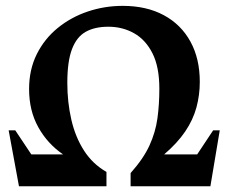

<svg xmlns="http://www.w3.org/2000/svg" viewBox="-20 -648 799 668"><path d="M46 0 10.1 -194.6H33.1L88.9 -110.9H199.3Q145.1 -148 113.2 -205.5Q81.2 -263 81.2 -338.1Q81.2 -405.7 107.9 -459.4Q134.6 -513 180.6 -550.5Q226.5 -588 285 -607.8Q343.5 -627.6 407.1 -627.6Q489.4 -627.6 549.6 -595.3Q609.7 -563 642.4 -503.6Q675.1 -444.2 675.1 -363.4Q675.1 -317.1 663.4 -274.1Q651.7 -231 624.4 -190.6Q597.1 -150.2 551.2 -110.9H666.1L721.6 -194.6H744.6L712 0H434.4V-45.9Q479 -95.9 500 -141.8Q521 -187.7 527.7 -236Q534.4 -284.2 534.4 -339.6Q534.4 -415.2 510.5 -462.5Q486.6 -509.8 446.4 -532.4Q406.2 -555 357 -555Q310.1 -555 278.5 -537.5Q246.9 -520 230.6 -477.4Q214.2 -434.9 214.2 -359.6Q214.2 -292.4 228.2 -231.7Q242.1 -171.1 272.3 -124.1Q302.5 -77.1 350.4 -49.9V0Z"/></svg>

Font: Ancizar Serif Light
Style: Regular
Weight: 300
Designer: Cesar Puertas, Viviana Monsalve, Julian Moncada, Julian Prieto, Jose Castro, Felipe Aragon, Mariel Hernandez, Sara Alarc
Version: Version 8.100